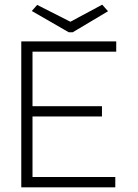

<svg xmlns="http://www.w3.org/2000/svg" viewBox="-20 -801 590 821"><path d="M71 0V-624H477V-580H119V-347H416V-303H119V-44H473V0ZM417 -781 442 -753 291 -663H274L116 -754L139 -780L281 -708Z"/></svg>

Font: Inconsolata SemiExpanded Light
Style: Regular
Weight: 300
Width: 6
Monospace: yes
Designer: Raph Levien, Cyreal, Brenton Simpson
Foundry: Raph Levien, Cyreal, Google
Version: Version 3.001; ttfautohint (v1.8.2.53-6de2)